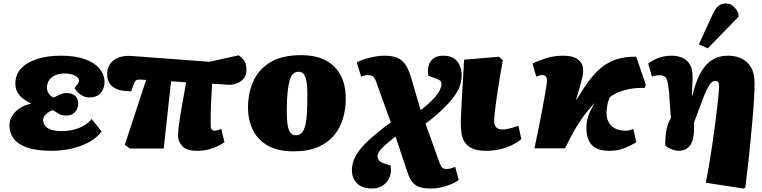

<svg xmlns="http://www.w3.org/2000/svg" viewBox="-20 -850 4366 1100"><path d="M276 14Q190 14 136.5 -4.5Q83 -23 58.5 -55.5Q34 -88 34 -131Q34 -163 51.5 -189Q69 -215 97 -232.5Q125 -250 157 -256V-258Q134 -268 113.5 -283.5Q93 -299 80.5 -320.5Q68 -342 68 -371Q68 -422 100.5 -457.5Q133 -493 192.5 -512Q252 -531 330 -531Q412 -531 467.5 -510.5Q523 -490 551 -456Q579 -422 579 -381Q579 -346 558.5 -319Q538 -292 490 -292Q472 -292 455.5 -300Q439 -308 426.5 -320.5Q414 -333 407 -345Q421 -363 427 -371.5Q433 -380 433 -390Q433 -404 410 -416.5Q387 -429 349 -429Q321 -429 298.5 -419.5Q276 -410 262.5 -392Q249 -374 249 -348Q249 -328 259.5 -313Q270 -298 287 -291Q303 -299 322.5 -308Q342 -317 361 -317Q394 -317 411 -300.5Q428 -284 428 -258Q428 -228 409.5 -208Q391 -188 359 -188Q334 -188 316 -198.5Q298 -209 283 -219Q264 -213 245.5 -197.5Q227 -182 227 -163Q227 -144 238 -129.5Q249 -115 273 -107Q297 -99 336 -99Q389 -99 434.5 -117.5Q480 -136 505 -168L562 -97Q536 -61 490.5 -36Q445 -11 389.5 1.5Q334 14 276 14Z M1108 14Q1048 14 1024 -13Q1000 -40 1000 -72Q1000 -89 1003.5 -121Q1007 -153 1017.5 -214Q1028 -275 1046 -378Q1024 -380 1002.5 -381.5Q981 -383 960 -384L918 1H724L695 -20L817 -392Q808 -393 799 -393.5Q790 -394 781 -394Q763 -394 756.5 -387Q750 -380 743 -360L732 -327Q713 -327 690 -329.5Q667 -332 645 -341.5Q623 -351 608.5 -371Q594 -391 594 -425Q594 -461 611.5 -485Q629 -509 661.5 -521Q694 -533 739 -529L1180 -496L1347 -533Q1375 -514 1383.5 -494.5Q1392 -475 1392 -449Q1392 -420 1377 -401Q1362 -382 1339 -373Q1316 -364 1293 -364Q1270 -366 1244.5 -367.5Q1219 -369 1195 -370Q1192 -316 1190 -277Q1188 -238 1187.5 -210.5Q1187 -183 1187 -165.5Q1187 -148 1187 -135Q1187 -125 1189 -117Q1191 -109 1196.5 -105Q1202 -101 1210 -101Q1215 -101 1225.5 -104Q1236 -107 1248 -111L1266 -35Q1253 -26 1230 -14Q1207 -2 1176.5 6Q1146 14 1108 14Z M1661 17Q1573 17 1515.5 -15Q1458 -47 1429.5 -104Q1401 -161 1401 -235Q1401 -316 1431 -384Q1461 -452 1528 -493Q1595 -534 1705 -534Q1789 -534 1846 -504Q1903 -474 1932 -418Q1961 -362 1961 -284Q1961 -227 1945.5 -173Q1930 -119 1895 -76Q1860 -33 1802.5 -8Q1745 17 1661 17ZM1674 -75Q1706 -75 1720 -105.5Q1734 -136 1737.5 -189.5Q1741 -243 1741 -310Q1741 -349 1737 -377.5Q1733 -406 1722.5 -422.5Q1712 -439 1690 -439Q1675 -439 1662.5 -429.5Q1650 -420 1641.5 -395.5Q1633 -371 1628 -326Q1623 -281 1623 -212Q1623 -170 1627 -139Q1631 -108 1642.5 -91.5Q1654 -75 1674 -75Z M2111 230Q2055 230 2025.5 200.5Q1996 171 1996 125Q1996 84 2017 44.5Q2038 5 2087 -41.5Q2136 -88 2219 -149L2136 -379Q2127 -405 2115.5 -412.5Q2104 -420 2088 -420Q2078 -420 2069 -417.5Q2060 -415 2049 -411L2024 -493Q2044 -504 2072 -512.5Q2100 -521 2129 -526Q2158 -531 2180 -531Q2225 -531 2253.5 -520Q2282 -509 2301.5 -481.5Q2321 -454 2335 -406L2390 -219Q2440 -258 2465.5 -286Q2491 -314 2500 -334Q2509 -354 2509 -367Q2509 -379 2504 -385.5Q2499 -392 2481 -399L2434 -416Q2429 -445 2435 -471Q2441 -497 2461.5 -514Q2482 -531 2518 -531Q2573 -531 2599 -499Q2625 -467 2625 -418Q2625 -395 2618 -368.5Q2611 -342 2590 -309.5Q2569 -277 2527.5 -235.5Q2486 -194 2418 -141L2496 77Q2506 104 2514 111Q2522 118 2538 118Q2548 118 2556 116.5Q2564 115 2588 106L2608 181Q2595 192 2569.5 203.5Q2544 215 2512 222.5Q2480 230 2444 230Q2404 230 2379.5 220Q2355 210 2340.5 190.5Q2326 171 2317 144L2246 -68Q2209 -39 2186 -18.5Q2163 2 2153 17.5Q2143 33 2143 46Q2143 58 2150.5 68Q2158 78 2177 85L2218 99Q2226 158 2194.5 194Q2163 230 2111 230Z M2764 14Q2713 14 2683.5 -0.5Q2654 -15 2640.5 -38.5Q2627 -62 2623.5 -90.5Q2620 -119 2620 -147Q2620 -152 2620 -158Q2620 -164 2620.5 -171.5Q2621 -179 2621.5 -188.5Q2622 -198 2622.5 -210Q2623 -222 2623.5 -236Q2624 -250 2625 -267Q2626 -284 2627 -303.5Q2628 -323 2629.5 -345.5Q2631 -368 2632.5 -393.5Q2634 -419 2635.5 -447.5Q2637 -476 2639 -508L2838 -525L2861 -506Q2851 -451 2843 -402.5Q2835 -354 2829 -314Q2823 -274 2819 -242.5Q2815 -211 2813 -189.5Q2811 -168 2811 -156Q2811 -142 2816 -131Q2821 -120 2831.5 -114Q2842 -108 2860 -108Q2878 -108 2904.5 -115Q2931 -122 2950 -129L2967 -53Q2940 -31 2907.5 -16Q2875 -1 2839 6.5Q2803 14 2764 14Z M3468 14Q3422 14 3392.5 -2.5Q3363 -19 3350 -52.5Q3337 -86 3340 -136Q3342 -157 3347.5 -176Q3353 -195 3363 -215.5Q3373 -236 3386 -261Q3365 -236 3345 -212Q3325 -188 3305.5 -159Q3286 -130 3264.5 -92Q3243 -54 3217 0H3042Q3057 -70 3068 -126.5Q3079 -183 3087 -224.5Q3095 -266 3100 -295.5Q3105 -325 3108 -343Q3111 -361 3112 -368Q3116 -400 3108.5 -410Q3101 -420 3085 -420Q3079 -420 3071 -418Q3063 -416 3052 -411L3031 -486Q3058 -500 3105.5 -515.5Q3153 -531 3207 -531Q3267 -531 3296.5 -505.5Q3326 -480 3320 -430Q3319 -417 3313 -393.5Q3307 -370 3298.5 -341Q3290 -312 3281 -280H3284Q3320 -341 3354.5 -387Q3389 -433 3427 -464Q3465 -495 3513 -510.5Q3561 -526 3625 -525L3680 -365L3673 -346Q3624 -348 3582 -339Q3540 -330 3512 -316.5Q3484 -303 3473 -292Q3467 -278 3464 -268Q3461 -258 3459.5 -247.5Q3458 -237 3456 -222Q3452 -187 3462.5 -159.5Q3473 -132 3499 -116.5Q3525 -101 3568 -101Q3577 -101 3584.5 -103Q3592 -105 3608 -111L3626 -35Q3610 -26 3587 -14Q3564 -2 3534.5 6Q3505 14 3468 14Z M4239 230 4024 197Q4034 146 4043.5 89Q4053 32 4061.5 -26Q4070 -84 4077 -137.5Q4084 -191 4089 -236Q4094 -281 4097 -312.5Q4100 -344 4100 -357Q4100 -371 4095 -379Q4090 -387 4079 -387Q4069 -387 4060 -380.5Q4051 -374 4043 -361Q4035 -348 4025.5 -328Q4016 -308 4006 -281.5Q3996 -255 3983 -220.5Q3970 -186 3955 -144Q3958 -102 3953.5 -71.5Q3949 -41 3937.5 -22.5Q3926 -4 3908 5Q3890 14 3867 14Q3846 14 3823 3Q3800 -8 3791 -16Q3791 -57 3795 -86.5Q3799 -116 3806.5 -137.5Q3814 -159 3824 -174Q3821 -210 3819 -235.5Q3817 -261 3816 -277.5Q3815 -294 3814.5 -305Q3814 -316 3813 -324Q3809 -363 3804 -383.5Q3799 -404 3788.5 -411.5Q3778 -419 3758 -419Q3746 -419 3735.5 -417Q3725 -415 3715 -411L3694 -486Q3712 -500 3733 -510Q3754 -520 3778 -525.5Q3802 -531 3828 -531Q3860 -531 3887 -520Q3914 -509 3931 -483Q3948 -457 3948 -411Q3948 -403 3948 -393.5Q3948 -384 3947 -371.5Q3946 -359 3945.5 -342.5Q3945 -326 3944 -303L3947 -302Q3964 -377 3991 -428Q4018 -479 4057.5 -505Q4097 -531 4151 -531Q4193 -531 4227.5 -515Q4262 -499 4282.5 -464.5Q4303 -430 4303 -374Q4303 -335 4300 -282.5Q4297 -230 4291.5 -167.5Q4286 -105 4279.5 -38.5Q4273 28 4265.5 95Q4258 162 4250 225ZM4035 -573 3984 -596 4063 -768Q4078 -800 4094.5 -815Q4111 -830 4139 -830Q4165 -830 4183 -813Q4201 -796 4211 -771V-754Z"/></svg>

Font: Literata Black
Style: Italic
Weight: 900
Italic angle: -2°
Designer: Latin by Veronika Burian and Jose Scaglione. Greek by Irene Vlachou. Cyrillic by Vera Evstafieva
Foundry: TypeTogether
Version: Version 3.002